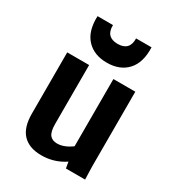

<svg xmlns="http://www.w3.org/2000/svg" viewBox="-159 -733 755 830"><g transform="rotate(30 219.0 -317.5)"><path d="M48.8 -131.8V-437.5H158.2V-143.6Q158.2 -105.5 170.4 -89.8Q182.6 -74.2 208 -74.2Q233.4 -74.2 261.7 -90.3Q290 -106.4 315.4 -137.7L358.4 -100.6Q325.2 -51.8 277.8 -23.9Q230.5 3.9 173.8 3.9Q113.3 3.9 81.1 -29.3Q48.8 -62.5 48.8 -131.8ZM279.3 -89.8V-437.5H388.7V-63.5L390.6 0H294.9ZM84 -638.7H161.1Q160.2 -608.4 174.8 -593.3Q189.5 -578.1 218.8 -578.1Q248 -578.1 262.7 -593.3Q277.3 -608.4 276.4 -638.7H353.5Q356.4 -563.5 319.8 -523.9Q283.2 -484.4 218.8 -484.4Q154.3 -484.4 117.7 -523.9Q81.1 -563.5 84 -638.7Z"/></g></svg>

Font: Sudo Var
Style: Regular
Weight: 400
Monospace: yes
Designer: Jens Kutilek
Foundry: Jens Kutilek
Version: Version 0.065;FEAKit 1.0